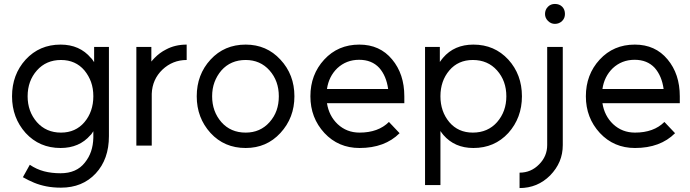

<svg xmlns="http://www.w3.org/2000/svg" viewBox="-20 -738 3495 973"><path d="M287 -512Q180 -512 110 -436Q41 -360 41 -250Q41 -141 110 -64Q180 12 287 12Q382 12 438 -53Q443 -57 446 -62.5Q449 -68 453 -73Q453 -63 453 -56.5Q453 -50 453 -40Q452 -2 441.5 29Q431 60 410 86Q368 140 287 140Q241 140 203 130Q165 120 131 97L96 160Q124 176 153 188Q182 200 215.5 206.5Q249 213 289 213Q398 213 465 141Q532 69 532 -48V-500H457V-423Q453 -428 449.5 -434Q446 -440 441 -444Q384 -512 287 -512ZM289 -434Q363 -434 408 -381Q430 -354 441.5 -322Q453 -290 453 -250Q453 -211 441.5 -178Q430 -145 408 -119Q363 -66 289 -66Q214 -66 167 -119Q120 -173 120 -250Q120 -328 167 -381Q214 -434 289 -434Z M671 -500V0H749V-263Q752 -336 803 -385Q855 -434 926 -434V-512Q867 -512 821 -487Q789 -471 763 -444Q759 -440 755 -435.5Q751 -431 747 -426V-500Z M1225 -434Q1299 -434 1346 -381Q1393 -328 1393 -250Q1393 -211 1381.5 -178.5Q1370 -146 1346 -119Q1299 -66 1225 -66Q1149 -66 1102 -119Q1055 -173 1055 -250Q1055 -289 1067 -321.5Q1079 -354 1102 -381Q1149 -434 1225 -434ZM1225 -512Q1117 -512 1047 -436Q977 -360 977 -250Q977 -141 1047 -64Q1117 12 1225 12Q1331 12 1401 -64Q1472 -141 1472 -250Q1472 -360 1401 -436Q1331 -512 1225 -512Z M2029 -215V-250Q2029 -363 1967 -437Q1905 -512 1801 -512Q1693 -512 1623 -436Q1553 -360 1553 -250Q1553 -141 1624 -64Q1695 12 1802 12Q1930 12 2005 -63L1951 -120Q1897 -66 1802 -66Q1737 -66 1691 -109Q1669 -130 1655.5 -156.5Q1642 -183 1637 -215ZM1800 -435Q1864 -435 1902 -394Q1938 -353 1947 -287H1637Q1646 -350 1689 -392Q1735 -435 1800 -435Z M2209 -500V-424Q2213 -429 2217 -435Q2221 -441 2225 -445Q2282 -512 2379 -512Q2486 -512 2556 -436Q2625 -360 2625 -250Q2625 -141 2556 -64Q2486 12 2379 12Q2284 12 2227 -54Q2223 -58 2219.5 -63.5Q2216 -69 2212 -74V200H2134V-500ZM2376 -66Q2452 -66 2499 -119Q2546 -173 2546 -250Q2546 -328 2499 -381Q2452 -434 2376 -434Q2302 -434 2257 -381Q2212 -328 2212 -250Q2212 -173 2257 -119Q2302 -66 2376 -66Z M2753 -500V-3Q2753 54 2712 95Q2671 137 2613 137V215Q2704 215 2768 151Q2800 118 2816 80Q2832 42 2832 -3V-500ZM2843 -667Q2843 -690 2829 -704Q2815 -718 2792 -718Q2771 -718 2757 -704Q2742 -689 2742 -667Q2742 -647 2757 -632Q2772 -617 2792 -617Q2814 -617 2829 -632Q2843 -646 2843 -667Z M3425 -215V-250Q3425 -363 3363 -437Q3301 -512 3197 -512Q3089 -512 3019 -436Q2949 -360 2949 -250Q2949 -141 3020 -64Q3091 12 3198 12Q3326 12 3401 -63L3347 -120Q3293 -66 3198 -66Q3133 -66 3087 -109Q3065 -130 3051.5 -156.5Q3038 -183 3033 -215ZM3196 -435Q3260 -435 3298 -394Q3334 -353 3343 -287H3033Q3042 -350 3085 -392Q3131 -435 3196 -435Z"/></svg>

Font: Unageo
Style: Regular
Weight: 400
Designer: Richard Sepsi
Foundry: Richard Sepsi
Version: Version 2.000